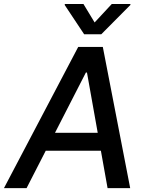

<svg xmlns="http://www.w3.org/2000/svg" viewBox="-41 -969 761 989"><path d="M-20.6 0 361.9 -727.3H488.6L629.6 0H513.1L478.7 -192.5H194.6L95.9 0ZM462.4 -284.8 407 -595.2H401.3L242.2 -284.8ZM292.3 -943.2 293 -948.5H388.8L446.4 -853.3L534.8 -948.5H631L630.3 -943.2L480.8 -792.6H392.4Z"/></svg>

Font: Inter P Medium
Style: Italic
Weight: 500
Italic angle: 9.39999°
Designer: Rasmus Andersson
Foundry: rsms
Version: Version 3.018;git-588b23468